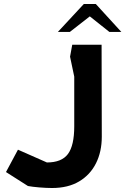

<svg xmlns="http://www.w3.org/2000/svg" viewBox="-20 -932 628 962"><path d="M241 10Q212 10 176.5 7Q141 4 120 0L10 -70L70 -182L215 -118Q289 -118 320.5 -160.5Q352 -203 352 -299V-548L331 -648L342 -708H489L490 -247Q490 -172 461 -114Q432 -56 376.5 -23Q321 10 241 10ZM270 -772 400 -912H460L588 -772H528L430 -850L330 -772Z"/></svg>

Font: Rowdies Light
Style: Regular
Weight: 300
Designer: Jaikishan Patel
Version: Version 1.000; ttfautohint (v1.8.3)